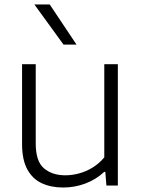

<svg xmlns="http://www.w3.org/2000/svg" viewBox="-20 -828 632 857"><path d="M262 9Q208 9 166.8 -10Q125.5 -29 102 -71.8Q78.5 -114.5 78.5 -185V-541.5H139.5V-187.5Q139.5 -108 176.2 -76.8Q213 -45.5 271.5 -45.5Q301 -45.5 332.2 -53.8Q363.5 -62 392.8 -79.8Q422 -97.5 445.5 -125.5V-541.5H506V0H455L450 -61H445.5Q408.5 -26.5 361 -8.8Q313.5 9 262 9ZM263.5 -629 133.5 -808H202L321.5 -629Z"/></svg>

Font: Encode Sans SemiExpanded Light
Style: Regular
Weight: 300
Width: 6
Designer: Multiple Designers
Foundry: Impallari Type
Version: Version 3.002